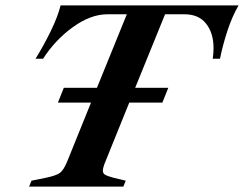

<svg xmlns="http://www.w3.org/2000/svg" viewBox="-20 -693 906 713"><path d="M866 -673Q842 -632 824.5 -578.5Q807 -525 797 -475H770Q773 -495 773 -514Q773 -570 745.5 -605Q718 -640 665 -640H593L482 -367H605L583 -312H460L371 -92Q362 -70 362 -59Q362 -49 370.5 -44Q379 -39 401 -33L447 -22L438 0H88L97 -22L151 -33Q189 -41 202.5 -51Q216 -61 229 -92L318 -312H195L217 -367H340L451 -640H379Q317 -640 251 -592.5Q185 -545 140 -475H112Q142 -523 168.5 -577.5Q195 -632 205 -673Z"/></svg>

Font: Ibarra Real Nova
Style: Bold Italic
Weight: 700
Italic angle: -22°
Designer: Jose Maria Ribagorda & Octavio Pardo
Foundry: Octavio Pardo
Version: Version 1.014